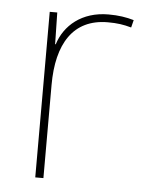

<svg xmlns="http://www.w3.org/2000/svg" viewBox="-44 -573 464 610"><g transform="rotate(5 187.5 -268.0)"><path d="M278 -536C193 -536 138 -488 119 -427H117L115 -528H91V0H117V-297C117 -428 167 -511 278 -511C308 -511 328 -508 353 -501L359 -525C335 -532 310 -536 278 -536Z"/></g></svg>

Font: Noto Sans Lao UI Thin
Style: Regular
Weight: 100
Designer: Monotype Design Team
Foundry: Monotype Imaging Inc.
Version: Version 2.000